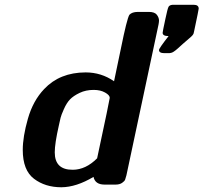

<svg xmlns="http://www.w3.org/2000/svg" viewBox="-20 -772 851 803"><path d="M75.2 -145Q75.2 -200.2 96.7 -275.6Q118.2 -351.1 165 -399.9Q230 -468.8 337.9 -469.2Q403.8 -469.2 457 -432.1Q469.2 -488.3 485.8 -569.8Q510.7 -692.9 521 -710Q532.2 -722.2 557.1 -722.2H602.1Q627 -722.2 636 -710.2Q645 -698.2 645 -686Q645 -680.2 643.1 -669.9L508.8 -39.1Q505.9 -27.8 503.4 -21Q501 -14.2 490.5 -7.1Q480 0 463.9 0H417Q377.9 0 371.1 -32.2Q299.3 10.7 236.8 11.2Q168.9 11.2 122.1 -24.4Q75.2 -60.1 75.2 -145ZM209 -134.8Q209 -61.5 284.2 -62Q338.4 -62 386.2 -109.9Q439.5 -358.9 439 -362.8Q439 -374 419.4 -385Q399.9 -396 372.1 -396Q338.9 -396 313 -383.5Q287.1 -371.1 272.9 -356.4Q258.8 -341.8 247.3 -315.9Q235.8 -290 233.4 -279.5Q231 -269 226.1 -247.1Q209 -171.9 209 -134.8ZM645 -563Q645 -569.8 685.1 -621.1Q660.2 -621.1 660.2 -634.8Q660.2 -637.7 661.6 -643.3Q663.1 -648.9 663.1 -651.9Q667 -668.9 671.9 -693.8Q680.7 -735.8 684.8 -743.4Q689 -751 702.1 -752H790Q811 -752 811 -735.8Q811 -731.9 792 -642.1Q791 -638.2 790.5 -635.5Q790 -632.8 789.1 -630.4Q788.1 -627.9 785.6 -625Q783.2 -622.1 780.5 -619.6Q777.8 -617.2 772 -612.1Q766.1 -606.9 761 -602.5Q755.9 -598.1 744.9 -588.6Q733.9 -579.1 724.1 -569.8Q704.1 -551.8 694.8 -550.8Q691.9 -549.8 689 -549.8H666Q645 -549.8 645 -563Z"/></svg>

Font: CMU Sans Serif
Style: BoldOblique
Weight: 700
Italic angle: -12°
Version: Version 0.7.0